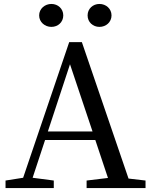

<svg xmlns="http://www.w3.org/2000/svg" viewBox="-20 -951 766 971"><path d="M483 -815C516 -815 544 -839 544 -873C544 -907 516 -931 483 -931C450 -931 423 -907 423 -873C423 -839 450 -815 483 -815ZM240 -815C273 -815 300 -839 300 -873C300 -907 273 -931 240 -931C207 -931 178 -907 178 -873C178 -839 207 -815 240 -815ZM222 -286 334 -626 448 -286ZM630 -48 394 -738H330L97 -52L8 -38V0H252V-38L145 -52L208 -243H462L526 -51L418 -38V0H716V-38Z"/></svg>

Font: Noto Serif SC Medium
Style: Regular
Weight: 500
Designer: Ryoko NISHIZUKA 西塚涼子 (kana & ideographs); Frank Grießhammer (Latin, Greek & Cyrillic); Wenlong ZHANG 张文龙 (bopomofo); San
Foundry: Adobe Systems Incorporated
Version: Version 1.001;PS 1.001;hotconv 16.6.54;makeotf.lib2.5.65590